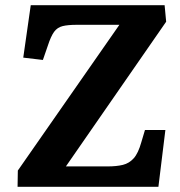

<svg xmlns="http://www.w3.org/2000/svg" viewBox="-20 -723 698 743"><path d="M623 -639 235 -79H396Q431 -79 455.5 -85Q480 -91 497.5 -110.5Q515 -130 527 -173L541 -220H620L593 0H48L49 -63L442 -627H277Q243 -627 222.5 -622Q202 -617 189.5 -600Q177 -583 165 -546L146 -491L70 -500L99 -703H617Z"/></svg>

Font: Literata 18pt
Style: Bold Italic
Weight: 700
Italic angle: -2°
Designer: Latin by Veronika Burian and Jose Scaglione. Greek by Irene Vlachou. Cyrillic by Vera Evstafieva
Foundry: TypeTogether
Version: Version 3.103;gftools[0.9.29]